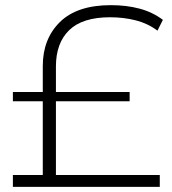

<svg xmlns="http://www.w3.org/2000/svg" viewBox="-20 -725 669 745"><path d="M30 0V-46H146V-332H30V-368H146V-469Q146 -574 212.5 -639.5Q279 -705 410 -705Q471 -705 521.5 -691.5Q572 -678 612 -648L591 -606Q554 -634 507 -646Q460 -658 407 -658Q300 -658 248.5 -608Q197 -558 197 -467V-368H483V-332H197V-46H600V0Z"/></svg>

Font: Montserrat Light
Style: Regular
Weight: 300
Designer: Julieta Ulanovsky
Foundry: Julieta Ulanovsky
Version: Version 9.000; ttfautohint (v1.8.4.7-5d5b)